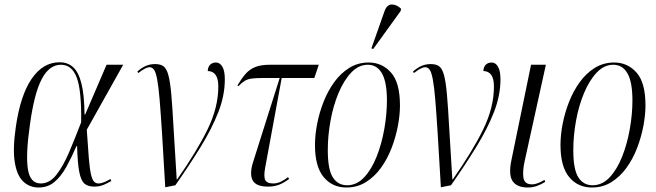

<svg xmlns="http://www.w3.org/2000/svg" viewBox="-20 -824 2918 854"><path d="M152 10Q112 10 84 -16Q56 -42 46 -100.5Q36 -159 50 -257Q70 -399 120.5 -473Q171 -547 245 -547Q281 -547 305 -525.5Q329 -504 342 -453.5Q355 -403 356 -315H359L454 -536H528L366 -247Q371 -169 375 -121.5Q379 -74 384.5 -49.5Q390 -25 398 -16.5Q406 -8 418 -8Q430 -8 445.5 -14.5Q461 -21 471 -28L475 -19Q460 -10 441.5 -2Q423 6 399 6Q371 6 355.5 -7.5Q340 -21 332.5 -59.5Q325 -98 323 -174H320Q298 -123 275 -81.5Q252 -40 222.5 -15Q193 10 152 10ZM161 -8Q200 -8 230 -45.5Q260 -83 286.5 -145Q313 -207 341 -280Q343 -421 321.5 -478.5Q300 -536 251 -536Q199 -536 165.5 -472Q132 -408 113 -269Q94 -136 104 -72Q114 -8 161 -8Z M715 9Q707 -131 701 -226.5Q695 -322 690 -381Q685 -440 679 -471.5Q673 -503 665 -514Q657 -525 645 -525Q628 -525 595 -499L591 -506Q609 -522 628 -530.5Q647 -539 670 -539Q694 -539 707.5 -529Q721 -519 729 -489.5Q737 -460 742 -403.5Q747 -347 752 -255Q757 -163 766 -26H768Q855 -150 903 -248Q951 -346 951 -439Q951 -475 938.5 -491.5Q926 -508 904 -508Q905 -527 915 -536.5Q925 -546 941 -546Q958 -546 969 -527.5Q980 -509 980 -471Q980 -399 951 -325Q922 -251 872.5 -170.5Q823 -90 760 0Z M1172 6Q1118 6 1103.5 -22.5Q1089 -51 1106 -104L1224 -477H1147Q1117 -477 1099 -474.5Q1081 -472 1068 -464Q1055 -456 1041 -441L1036 -444Q1054 -474 1071.5 -494.5Q1089 -515 1114.5 -525.5Q1140 -536 1180 -536H1398L1378 -477H1233L1160 -81Q1152 -40 1159.5 -24Q1167 -8 1195 -8Q1214 -8 1231.5 -17Q1249 -26 1261 -36L1266 -28Q1240 -9 1219 -1.5Q1198 6 1172 6Z M1521 10Q1458 10 1419.5 -36.5Q1381 -83 1381 -179Q1381 -223 1390.5 -272.5Q1400 -322 1419 -370.5Q1438 -419 1466.5 -458.5Q1495 -498 1533.5 -522Q1572 -546 1620 -546Q1679 -546 1719 -501.5Q1759 -457 1759 -355Q1759 -312 1749.5 -262.5Q1740 -213 1721.5 -165Q1703 -117 1674.5 -77.5Q1646 -38 1607.5 -14Q1569 10 1521 10ZM1524 0Q1567 0 1600 -35.5Q1633 -71 1655.5 -128Q1678 -185 1689.5 -251Q1701 -317 1701 -377Q1701 -459 1679 -497.5Q1657 -536 1616 -536Q1575 -536 1542 -501Q1509 -466 1485.5 -409.5Q1462 -353 1450 -286.5Q1438 -220 1438 -156Q1438 -70 1460.5 -35Q1483 0 1524 0ZM1640 -606 1632 -609 1691 -776Q1702 -805 1724 -804Q1746 -803 1764 -785L1762 -775Z M1941 9Q1933 -131 1927 -226.5Q1921 -322 1916 -381Q1911 -440 1905 -471.5Q1899 -503 1891 -514Q1883 -525 1871 -525Q1854 -525 1821 -499L1817 -506Q1835 -522 1854 -530.5Q1873 -539 1896 -539Q1920 -539 1933.5 -529Q1947 -519 1955 -489.5Q1963 -460 1968 -403.5Q1973 -347 1978 -255Q1983 -163 1992 -26H1994Q2081 -150 2129 -248Q2177 -346 2177 -439Q2177 -475 2164.5 -491.5Q2152 -508 2130 -508Q2131 -527 2141 -536.5Q2151 -546 2167 -546Q2184 -546 2195 -527.5Q2206 -509 2206 -471Q2206 -399 2177 -325Q2148 -251 2098.5 -170.5Q2049 -90 1986 0Z M2328 10Q2279 10 2260 -18.5Q2241 -47 2255 -113L2342 -536H2408L2314 -109Q2304 -65 2308 -34.5Q2312 -4 2346 -4Q2359 -4 2373 -9.5Q2387 -15 2402 -24L2405 -15Q2388 -4 2368.5 3Q2349 10 2328 10Z M2613 10Q2550 10 2511.5 -36.5Q2473 -83 2473 -179Q2473 -223 2482.5 -272.5Q2492 -322 2511 -370.5Q2530 -419 2558.5 -458.5Q2587 -498 2625.5 -522Q2664 -546 2712 -546Q2771 -546 2811 -501.5Q2851 -457 2851 -355Q2851 -312 2841.5 -262.5Q2832 -213 2813.5 -165Q2795 -117 2766.5 -77.5Q2738 -38 2699.5 -14Q2661 10 2613 10ZM2616 0Q2659 0 2692 -35.5Q2725 -71 2747.5 -128Q2770 -185 2781.5 -251Q2793 -317 2793 -377Q2793 -459 2771 -497.5Q2749 -536 2708 -536Q2667 -536 2634 -501Q2601 -466 2577.5 -409.5Q2554 -353 2542 -286.5Q2530 -220 2530 -156Q2530 -70 2552.5 -35Q2575 0 2616 0Z"/></svg>

Font: Noto Serif Display ExtraCondensed Light
Style: Italic
Weight: 300
Width: 2
Italic angle: -12°
Designer: Monotype Design Team
Foundry: Monotype Imaging Inc.
Version: Version 2.009